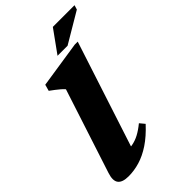

<svg xmlns="http://www.w3.org/2000/svg" viewBox="-265 -977 1083 1083"><g transform="rotate(-45 277.0 -435.0)"><path d="M184 -582.5Q175.5 -592.5 163.2 -603Q151 -613.5 137 -624.2Q123 -635 109 -645L119.5 -683L397.5 -725.5H421L196.5 -36.5L157 -94Q194 -91 223.2 -96Q252.5 -101 280.5 -115.8Q308.5 -130.5 339.5 -156L364 -126.5Q315.5 -74 268.8 -43Q222 -12 176.8 1.5Q131.5 15 87 15Q38 15 21 -7.8Q4 -30.5 20 -79ZM284 -749.5 380.5 -883.5H553.5L545.5 -857L364 -749.5Z"/></g></svg>

Font: Newsreader ExtraBold
Style: Italic
Weight: 800
Italic angle: -17°
Designer: Hugues Gentile
Foundry: Production Type
Version: Version 1.003